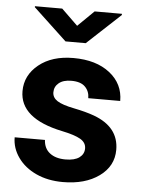

<svg xmlns="http://www.w3.org/2000/svg" viewBox="-54 -793 622 845"><g transform="rotate(5 257.0 -370.0)"><path d="M340.3 -146Q340.3 -171.9 314.7 -186.8Q289.1 -201.7 232.4 -213.4Q43.9 -252.9 43.9 -373.5Q43.9 -443.8 102.3 -491Q160.6 -538.1 254.9 -538.1Q355.5 -538.1 415.8 -490.7Q476.1 -443.4 476.1 -367.7H335Q335 -397.9 315.4 -417.7Q295.9 -437.5 254.4 -437.5Q218.8 -437.5 199.2 -421.4Q179.7 -405.3 179.7 -380.4Q179.7 -356.9 201.9 -342.5Q224.1 -328.1 276.9 -317.6Q329.6 -307.1 365.7 -293.9Q477.5 -252.9 477.5 -151.9Q477.5 -79.6 415.5 -34.9Q353.5 9.8 255.4 9.8Q189 9.8 137.5 -13.9Q85.9 -37.6 56.6 -78.9Q27.3 -120.1 27.3 -168H161.1Q163.1 -130.4 189 -110.4Q214.8 -90.3 258.3 -90.3Q298.8 -90.3 319.6 -105.7Q340.3 -121.1 340.3 -146ZM258.3 -680.7 329.6 -750.5H450.2V-745.1L302.7 -607.9H213.4L65.9 -746.1V-750.5H186.5Z"/></g></svg>

Font: SteelSelectRoboto
Style: Roboto-Bold
Weight: 700
Designer: Google
Version: Version 2.137; 2017